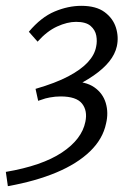

<svg xmlns="http://www.w3.org/2000/svg" viewBox="-46 -443 461 659"><path d="M76 -138Q145 -158 188.5 -181Q232 -204 255.5 -229.5Q279 -255 284 -283Q288 -301 284.5 -320.5Q281 -340 265 -354Q249 -368 215 -368Q185 -368 150 -352Q115 -336 83 -300L53 -334Q95 -384 141.5 -403.5Q188 -423 233 -423Q284 -423 313 -401.5Q342 -380 352 -348Q362 -316 355 -284Q349 -257 329 -232Q309 -207 275 -183.5Q241 -160 193.5 -138Q146 -116 85 -97ZM-19 196 -26 147Q98 126 166.5 80.5Q235 35 247 -25Q255 -63 235.5 -87.5Q216 -112 162 -112Q144 -112 125 -108.5Q106 -105 84 -98L123 -152Q139 -159 157 -161.5Q175 -164 194 -164Q248 -164 277.5 -143.5Q307 -123 317 -89.5Q327 -56 318 -19Q307 34 263 76.5Q219 119 147.5 149Q76 179 -19 196Z"/></svg>

Font: Ysabeau
Style: Italic
Weight: 400
Italic angle: -12°
Designer: Christian Thalmann (Catharsis Fonts)
Version: Version 2.000;gftools[0.9.27.dev2+g8671c4b]